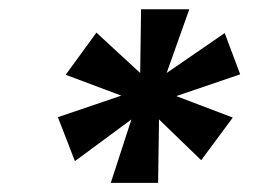

<svg xmlns="http://www.w3.org/2000/svg" viewBox="-20 -758 558 418"><path d="M392.1 -737.8 342.8 -599.1 469.2 -686 502.9 -596.2 363.8 -548.8 486.8 -502 418 -409.2 326.2 -498 324.2 -359.9H221.2L266.1 -498L143.1 -407.2L106 -502.9L244.1 -549.8L123 -595.2L189.9 -687L285.2 -599.1L287.1 -737.8Z"/></svg>

Font: SVN-Poppins SemiBold
Style: Italic
Weight: 600
Italic angle: -10°
Designer: Ninad Kale (Devanagari), Jonny Pinhorn (Latin)
Foundry: Indian Type Foundry
Version: Version 3.002 2017